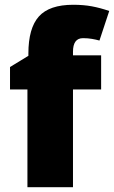

<svg xmlns="http://www.w3.org/2000/svg" viewBox="-20 -785 478 805"><path d="M404 -410H286V0H95V-410H22V-504L99 -551V-560Q99 -667 143 -716Q187 -765 287 -765Q330 -765 365 -758.5Q400 -752 438 -739L397 -615Q383 -619 365.5 -622Q348 -625 328 -625Q286 -625 286 -568V-553H404Z"/></svg>

Font: Noto Sans Cherokee Black
Style: Regular
Weight: 900
Designer: Monotype Design Team
Foundry: Monotype Imaging Inc.
Version: Version 2.001; ttfautohint (v1.8.4.7-5d5b)